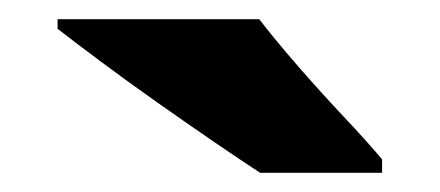

<svg xmlns="http://www.w3.org/2000/svg" viewBox="-20 -786 458 200"><path d="M250 -766Q267 -744 290.5 -717Q314 -690 338 -664.5Q362 -639 378 -620V-606H251Q231 -619 202.5 -638.5Q174 -658 143.5 -679.5Q113 -701 85.5 -721.5Q58 -742 40 -756V-766Z"/></svg>

Font: Noto Sans Khmer Black
Style: Regular
Weight: 900
Version: Version 2.003